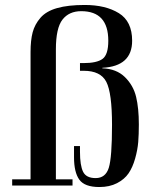

<svg xmlns="http://www.w3.org/2000/svg" viewBox="-20 -747 633 773"><path d="M29 0V-25H103V-537Q103 -585 111.5 -617Q120 -649 143 -675.5Q166 -702 210 -714.5Q254 -727 321 -727Q405 -727 458.5 -694Q512 -661 512 -583Q512 -480 392 -474V-472Q449 -470 483 -436.5Q517 -403 528 -357Q539 -311 539 -246Q539 -206 536.5 -175Q534 -144 524 -108.5Q514 -73 497.5 -49Q481 -25 451 -9.5Q421 6 380 6Q321 6 299.5 -23.5Q278 -53 278 -114V-159H302V-136Q302 -81 314.5 -55.5Q327 -30 365 -30Q405 -30 418 -71.5Q431 -113 431 -244Q431 -373 408 -417.5Q385 -462 317 -462H302V-493H316Q370 -493 393 -510Q416 -527 416 -583Q416 -702 307 -702Q258 -702 231.5 -668Q205 -634 205 -548V-25H272V0Z"/></svg>

Font: Justus
Style: Roman
Weight: 500
Version: Version 001.001